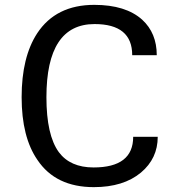

<svg xmlns="http://www.w3.org/2000/svg" viewBox="-20 -756 738 790"><path d="M629 -193Q629 -104 560 -46Q488 14 366 14Q209 14 134 -98Q69 -192 69 -356Q69 -521 133 -619Q210 -736 368 -736Q497 -736 565 -675Q625 -620 625 -529H524Q524 -657 369 -657Q171 -657 171 -356Q171 -200 222 -130Q269 -67 365 -67Q528 -67 528 -193Z"/></svg>

Font: Mingzat
Style: Regular
Weight: 400
Designer: Jason Glavy (Lepcha), Lorna Priest (Lepcha additions), Walt Agee (Sophia), Victor Gaultney (Sophia)
Foundry: SIL International
Version: Version 0.100